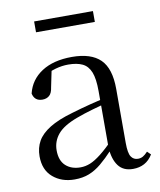

<svg xmlns="http://www.w3.org/2000/svg" viewBox="-82 -783 722 864"><g transform="rotate(-10 278.5 -351.0)"><path d="M189.7 14.6Q130.5 14.6 91.1 -19.1Q51.6 -52.8 51.6 -115.1Q51.6 -153.9 68.8 -184.3Q85.9 -214.6 125.4 -239Q164.9 -263.5 230.9 -282.3Q272.8 -294.9 318.8 -306.7Q364.8 -318.5 404.8 -327.7V-303.3Q364.8 -293.3 323.7 -281.5Q282.6 -269.7 248.6 -257Q185.3 -233.6 158.6 -201.7Q131.9 -169.7 131.9 -128.2Q131.9 -81.6 157.5 -58Q183.2 -34.4 225.1 -34.4Q247.6 -34.4 269.6 -43.3Q291.6 -52.2 319.7 -74.2Q347.7 -96.3 385.8 -134.4L394.5 -87.1H370.9Q339.7 -53.7 312.5 -31.1Q285.2 -8.4 256.1 3.1Q227 14.6 189.7 14.6ZM456.8 13.6Q412.1 13.6 389.8 -16.6Q367.5 -46.7 364.2 -99.7V-103.3V-359Q364.2 -415 352.1 -445.3Q339.9 -475.6 314.7 -487.6Q289.6 -499.6 250 -499.6Q221.3 -499.6 192.1 -491.4Q162.9 -483.2 129.7 -464.7L173.2 -491.9L156.8 -412.7Q153.2 -386 140.7 -375.2Q128.1 -364.3 109.4 -364.3Q73.2 -364.3 65.5 -399.7Q80.4 -461 134.1 -495.8Q187.8 -530.6 272.2 -530.6Q359.5 -530.6 401.8 -489.2Q444 -447.8 444 -354.6V-107.7Q444 -60.8 455.1 -44.2Q466.1 -27.5 486.4 -27.5Q499 -27.5 509 -33.2Q519 -38.8 531.4 -52.1L547.1 -36.7Q531.2 -10.7 508.6 1.4Q486 13.6 456.8 13.6ZM132.9 -667.8V-717.3H401.7V-667.8Z"/></g></svg>

Font: Noto Serif HK
Style: Regular
Weight: 200
Designer: Ryoko NISHIZUKA 西塚涼子 (kana & ideographs); Frank Grießhammer (Latin, Greek & Cyrillic); Wenlong ZHANG 张文龙 (bopomofo); San
Foundry: Adobe
Version: Version 2.001;hotconv 1.1.0;makeotfexe 2.6.0